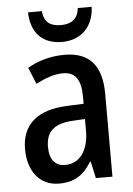

<svg xmlns="http://www.w3.org/2000/svg" viewBox="-54 -790 581 841"><g transform="rotate(-5 236.5 -369.5)"><path d="M381 -749H320C315 -699 284 -681 241 -681C194 -681 167 -699 162 -749H101C104 -657 154 -607 239 -607C323 -607 378 -662 381 -749ZM244 -550C183 -550 127 -534 81 -507L111 -434C153 -456 192 -470 230 -470C283 -470 309 -437 309 -360V-329L237 -326C106 -321 36 -262 36 -153C36 -60 84 10 172 10C240 10 280 -17 315 -74H318L334 0H407V-363C407 -486 356 -550 244 -550ZM256 -259 309 -262V-210C309 -120 267 -69 206 -69C163 -69 137 -96 137 -155C137 -220 172 -255 256 -259Z"/></g></svg>

Font: Noto Sans Thai Cond Med
Style: Regular
Weight: 500
Width: 3
Designer: Monotype Design Team
Foundry: Monotype Imaging Inc.
Version: Version 2.002